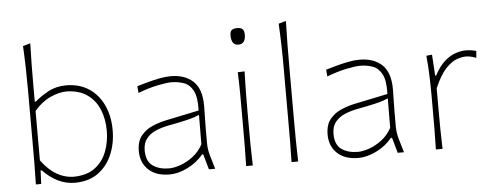

<svg xmlns="http://www.w3.org/2000/svg" viewBox="-50 -869 2593 1007"><g transform="rotate(-5 1247.0 -365.5)"><path d="M307 9Q216 9 139 -71H133L130 0H102Q103.5 -56.5 103.8 -108.5Q104 -160.5 104 -221V-494Q104 -621 98 -729L137 -740Q135 -678.5 134.5 -618.2Q134 -558 134 -494V-433H140Q168.5 -458.5 210.2 -481.2Q252 -504 305 -504Q374.5 -504 424.5 -471Q474.5 -438 501.2 -380.2Q528 -322.5 528 -249Q528 -179.5 503.2 -120.8Q478.5 -62 429.2 -26.5Q380 9 307 9ZM307 -23Q374 -24.5 416 -56.2Q458 -88 477.5 -139Q497 -190 497 -249Q497 -310.5 476.2 -360.5Q455.5 -410.5 413 -440.5Q370.5 -470.5 305 -472Q263 -471.5 217 -450Q171 -428.5 134 -384V-124Q207.5 -23 307 -23Z M806 9Q734 9 694.5 -28.8Q655 -66.5 655 -127Q655 -179 680 -209Q705 -239 741.8 -254Q778.5 -269 813 -276L986 -312Q988.5 -381 971 -415.2Q953.5 -449.5 922.8 -460.8Q892 -472 855 -472Q833.5 -472 785.2 -462.5Q737 -453 680 -431L677 -467Q699 -473.5 730.5 -482.2Q762 -491 795 -497.5Q828 -504 855 -504Q929.5 -504 973.2 -463.8Q1017 -423.5 1017 -334Q1017 -313 1016 -279.2Q1015 -245.5 1015 -211V-137Q1015 -107 1024.2 -73.5Q1033.5 -40 1046 0H1013L990 -81H984Q950.5 -40 900.8 -15.5Q851 9 806 9ZM806 -23Q832 -23 866 -35Q900 -47 932.2 -71.5Q964.5 -96 985 -134L986 -289Q976.5 -284.5 960.5 -279Q944.5 -273.5 913 -266Q881.5 -258.5 825 -248Q787.5 -241 756 -227.8Q724.5 -214.5 705.2 -190.5Q686 -166.5 686 -128Q686 -71 719.8 -47Q753.5 -23 806 -23Z M1209 0Q1210.5 -56.5 1210.8 -108.5Q1211 -160.5 1211 -221V-271Q1211 -332 1210.8 -385Q1210.5 -438 1208 -494L1244 -495.5Q1242 -439 1241.5 -385.5Q1241 -332 1241 -271V-221Q1241 -160.5 1241.5 -108.5Q1242 -56.5 1244 0ZM1224 -638Q1187 -638 1187 -690Q1187 -709.5 1196 -717.2Q1205 -725 1225 -725Q1244.5 -725 1253.2 -716.5Q1262 -708 1262 -687Q1262 -638 1224 -638Z M1448 0Q1449.5 -56.5 1449.8 -108.5Q1450 -160.5 1450 -221V-494Q1450 -621 1444 -729L1483 -740Q1481 -678.5 1480.5 -618.2Q1480 -558 1480 -494V-221Q1480 -160.5 1480.5 -108.5Q1481 -56.5 1483 0Z M1800 9Q1728 9 1688.5 -28.8Q1649 -66.5 1649 -127Q1649 -179 1674 -209Q1699 -239 1735.8 -254Q1772.5 -269 1807 -276L1980 -312Q1982.5 -381 1965 -415.2Q1947.5 -449.5 1916.8 -460.8Q1886 -472 1849 -472Q1827.5 -472 1779.2 -462.5Q1731 -453 1674 -431L1671 -467Q1693 -473.5 1724.5 -482.2Q1756 -491 1789 -497.5Q1822 -504 1849 -504Q1923.5 -504 1967.2 -463.8Q2011 -423.5 2011 -334Q2011 -313 2010 -279.2Q2009 -245.5 2009 -211V-137Q2009 -107 2018.2 -73.5Q2027.5 -40 2040 0H2007L1984 -81H1978Q1944.5 -40 1894.8 -15.5Q1845 9 1800 9ZM1800 -23Q1826 -23 1860 -35Q1894 -47 1926.2 -71.5Q1958.5 -96 1979 -134L1980 -289Q1970.5 -284.5 1954.5 -279Q1938.5 -273.5 1907 -266Q1875.5 -258.5 1819 -248Q1781.5 -241 1750 -227.8Q1718.5 -214.5 1699.2 -190.5Q1680 -166.5 1680 -128Q1680 -71 1713.8 -47Q1747.5 -23 1800 -23Z M2208 0Q2209.5 -56.5 2209.8 -108.5Q2210 -160.5 2210 -221V-271Q2210 -324.5 2208.2 -381.5Q2206.5 -438.5 2201 -494L2231 -497L2238 -386H2243Q2269 -435.5 2299 -461Q2329 -486.5 2357.8 -495.2Q2386.5 -504 2408 -504Q2424 -504 2437.8 -502Q2451.5 -500 2464 -496L2461 -460Q2447.5 -465.5 2433.2 -468.8Q2419 -472 2406 -472Q2387 -472 2359.5 -462.8Q2332 -453.5 2301 -421Q2270 -388.5 2240 -319V-221Q2240 -160.5 2240.5 -108.5Q2241 -56.5 2243 0Z"/></g></svg>

Font: Commissioner Flair Thin
Style: Regular
Weight: 100
Designer: Kostas Bartsokas
Foundry: Kostas Bartsokas
Version: Version 1.000; ttfautohint (v1.8.3)